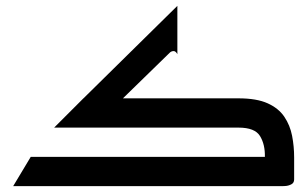

<svg xmlns="http://www.w3.org/2000/svg" viewBox="-20 -636 1050 656"><path d="M25 0 85 -100H885Q886 -142 868.5 -171Q851 -200 795 -200H165L265 -300H795Q857 -300 894.5 -283Q932 -266 951.5 -237Q971 -208 978 -172Q985 -136 985 -97.5Q985 -59 985 -23Q985 -11 975 -6Q965 -1 955 -0.5Q945 0 945 0ZM320 -222 254 -289 586 -616V-451Q580 -462 572.5 -461.5Q565 -461 560 -456Z"/></svg>

Font: Reem Kufi
Style: Regular
Weight: 400
Designer: Khaled Hosny
Version: Version 1.6